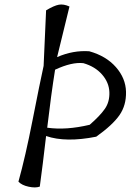

<svg xmlns="http://www.w3.org/2000/svg" viewBox="-20 -833 581 854"><path d="M289 -804 234 -579Q305 -610 377 -605Q452 -584 495.5 -534.5Q539 -485 540.5 -425Q542 -365 511.5 -321Q481 -277 408 -225Q272 -198 185 -228Q170 -98 157 -3Q138 4 107.5 -2.5Q77 -9 62 -25Q93 -136 125 -299.5Q157 -463 174 -540L185 -787Q220 -808 241.5 -812Q263 -816 289 -804ZM379 -278Q425 -318 446.5 -349Q468 -380 466.5 -423Q465 -466 434 -501.5Q403 -537 351 -552Q300 -558 225 -523Q207 -410 190 -265Q274 -253 379 -278Z"/></svg>

Font: Tillana
Style: Regular
Weight: 400
Designer: Lipi Raval (Devanagari, Latin), Jonny Pinhorn (Latin)
Foundry: Indian Type Foundry
Version: Version 2.003;PS 1.0;hotconv 1.0.79;makeotf.lib2.5.61930; tt